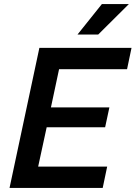

<svg xmlns="http://www.w3.org/2000/svg" viewBox="-20 -926 668 946"><path d="M27 0 174 -690H628L606 -585H271L231 -397H519L498 -299H210L168 -105H508L486 0ZM362 -756 482 -906H615L464 -756Z"/></svg>

Font: Radio Canada Medium
Style: Italic
Weight: 500
Italic angle: -12°
Designer: Charles Daoud, Etienne Aubert Bonn, Alexandre Saumier Demers, Jacques Le Bailly
Foundry: Radio-Canada
Version: Version 2.104; ttfautohint (v1.8.4.7-5d5b);gftools[0.9.28.de